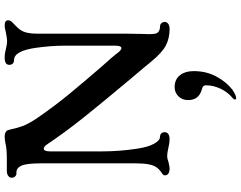

<svg xmlns="http://www.w3.org/2000/svg" viewBox="-122 -596 1006 801"><g transform="rotate(-90 380.5 -195.0)"><path d="M50 -10Q50 -15 53.5 -18Q57 -21 62 -24Q66 -27 71 -31Q76 -35 80 -40Q91 -53 95.5 -75Q100 -97 100 -130V-529Q100 -587 90 -609Q80 -630 60 -629H58Q50 -629 45 -635Q40 -641 40 -649Q40 -657 47.5 -663Q55 -669 70 -669H119Q141 -669 157 -670.5Q173 -672 185 -675Q200 -678 211 -678Q237 -678 240 -659Q240 -657 241 -656Q246 -630 255.5 -603.5Q265 -577 292 -538Q338 -471 389 -409Q440 -347 505 -272Q550 -222 556 -213Q564 -202 570 -196.5Q576 -191 581 -191Q591 -191 591 -219V-428Q591 -484 582 -548Q569 -639 531 -639Q521 -639 516 -644.5Q511 -650 511 -659Q511 -678 541 -678Q559 -678 577 -673Q585 -671 593.5 -669.5Q602 -668 612 -668Q619 -668 646 -673Q654 -675 661.5 -676.5Q669 -678 676 -678Q697 -678 697 -663Q697 -657 693 -651.5Q689 -646 679 -637L668 -626Q652 -610 646.5 -590.5Q641 -571 641 -539V-170L640 -108L639 -75Q639 -62 641 -50Q643 -40 651 -35Q659 -30 670 -30Q679 -30 684.5 -24.5Q690 -19 690 -10Q690 -2 682.5 4Q675 10 660 10Q622 10 592 -5.5Q562 -21 525 -66Q515 -79 453 -152Q354 -270 291 -349Q228 -428 180 -500Q170 -515 161 -515Q156 -515 153 -508.5Q150 -502 150 -490V-270Q150 -199 161 -127Q168 -79 182 -54.5Q196 -30 210 -30Q220 -30 225 -24.5Q230 -19 230 -10Q230 -1 222.5 4.5Q215 10 200 10Q185 10 165 5Q156 3 147 1.5Q138 0 129 0Q119 0 107 5Q87 10 80 10Q50 10 50 -10ZM366.4 282.2Q366.4 278.2 371.2 274.2Q396.8 253.4 411.2 223Q425.6 192.6 425.6 163Q425.6 153.4 420.8 149.8Q416 146.2 406.4 143.8Q405.6 143 404 143Q385.6 137.4 374.8 123.8Q364 110.2 364 87Q364 62.2 380 46.6Q396 31 417.6 31Q452 31 469.6 55.8Q484.8 76.6 484.8 111Q484.8 163.8 461.6 206.2Q438.4 248.6 406.4 272.6Q396.8 279 387.6 283.4Q378.4 287.8 372 287.8Q366.4 287.8 366.4 282.2Z"/></g></svg>

Font: Raigarh
Style: Regular
Weight: 400
Designer: jaikishan Patel
Foundry: MagicType
Version: Version 1.000;FEAKit 1.0